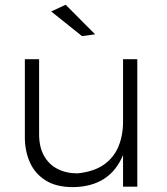

<svg xmlns="http://www.w3.org/2000/svg" viewBox="-20 -766 684 788"><path d="M280 2Q211 2 167.2 -25.5Q123.5 -53 102.8 -99.5Q82 -146 82 -202.5V-523H140.5V-216Q140.5 -162.5 160.5 -126.8Q180.5 -91 216 -72.8Q251.5 -54.5 298 -54.5Q363.5 -61 404.8 -89.2Q446 -117.5 465.5 -163.2Q485 -209 485 -266.5V-523H543.5V0H485V-129.5Q431 0 280 2ZM316.5 -618 190 -719 249.5 -746.5 370.5 -625Z"/></svg>

Font: Argentum Novus Light
Style: Regular
Weight: 300
Designer: Julieta Ulanovsky (font) & Cristiano Sobral (main changes)
Foundry: Julieta Ulanovsky (font) & Cristiano Sobral (main changes)
Version: Version 3.00;November 27, 2020;FontCreator 13.0.0.2655 64-bi